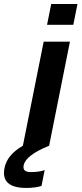

<svg xmlns="http://www.w3.org/2000/svg" viewBox="-121 -718 402 946"><path d="M260.7 -698.2 240.2 -595.7H110.8L131.3 -698.2ZM-8.3 0 94.2 -512.7H223.6L121.1 0Q5.4 46.9 -4.4 96.7Q-11.2 129.9 30.3 129.9Q71.8 129.9 99.1 120.1L83.5 198.2Q51.8 208 8.8 208Q-118.7 208 -98.6 108.9Q-85.9 44.9 -8.3 0Z"/></svg>

Font: Sansation
Style: Bold Italic
Weight: 700
Designer: Bernd Montag
Version: Version 1.301